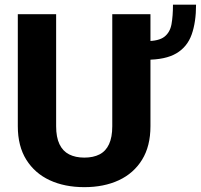

<svg xmlns="http://www.w3.org/2000/svg" viewBox="-20 -770 837 800"><path d="M700.7 -750.5H796.9Q796.9 -677.7 778.6 -626.2Q760.3 -574.7 715.1 -547.9Q669.9 -521 588.9 -521V-598.6Q641.6 -598.6 665 -616.9Q688.5 -635.3 694.6 -669.2Q700.7 -703.1 700.7 -750.5ZM447.8 -710.9H606.9V-244.1Q606.9 -161.1 572 -104.5Q537.1 -47.9 475.1 -19Q413.1 9.8 331.5 9.8Q249.5 9.8 187.3 -19Q125 -47.9 89.6 -104.5Q54.2 -161.1 54.2 -244.1V-710.9H213.9V-244.1Q213.9 -198.2 227.8 -169.2Q241.7 -140.1 268.1 -126.7Q294.4 -113.3 331.5 -113.3Q368.7 -113.3 394.8 -126.7Q420.9 -140.1 434.3 -169.2Q447.8 -198.2 447.8 -244.1Z"/></svg>

Font: Roboto ExtraBold
Style: Regular
Weight: 800
Designer: Christian Robertson
Foundry: Google
Version: Version 3.009; 2024